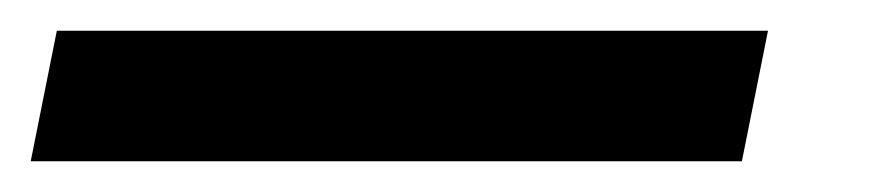

<svg xmlns="http://www.w3.org/2000/svg" viewBox="-90 -20 583 125"><path d="M410 0H-53L-70 85H393Z"/></svg>

Font: Plus Jakarta Text
Style: Italic
Weight: 400
Italic angle: -12°
Designer: Gumpita Rahayu
Foundry: Tokotype Studio
Version: Version 1.000;hotconv 1.0.109;makeotfexe 2.5.65596